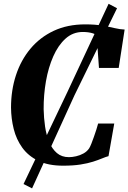

<svg xmlns="http://www.w3.org/2000/svg" viewBox="-20 -884 692 1036"><path d="M320.5 10Q240.5 10 186.5 -16.2Q132.5 -42.5 100.2 -87.2Q68 -132 54 -188Q40 -244 39.5 -303.5Q39.5 -397 66.2 -478.5Q93 -560 144.5 -621.5Q196 -683 270.2 -717.8Q344.5 -752.5 439.5 -752.5Q493.5 -752.5 532 -745.8Q570.5 -739 599.2 -732.2Q628 -725.5 652.5 -724.5L620.5 -517.5H514L501.5 -694Q493.5 -700 482 -703.8Q470.5 -707.5 456.8 -709.5Q443 -711.5 427 -711.5Q373.5 -711.5 333.8 -675.8Q294 -640 267.5 -580Q241 -520 228 -446Q215 -372 215.5 -294.5Q216.5 -247.5 223.2 -201.2Q230 -155 245.5 -117.8Q261 -80.5 287 -58.2Q313 -36 352 -36Q369.5 -36 390.5 -40.8Q411.5 -45.5 430.5 -56Q449.5 -66.5 461 -83.5Q466 -91.5 472.8 -108.2Q479.5 -125 486.5 -145Q493.5 -165 499.8 -184.2Q506 -203.5 509.5 -217.5H596.5L565.5 -41.5Q550.5 -37.5 530.2 -29Q510 -20.5 481.8 -11.5Q453.5 -2.5 414 3.8Q374.5 10 320.5 10ZM107 109 345 -390.5 566 -863.5 611.5 -839.5 381.5 -369 153 132.5Z"/></svg>

Font: Merriweather 96pt ExtraBold
Style: Italic
Weight: 800
Italic angle: -7.8°
Version: Version 2.101